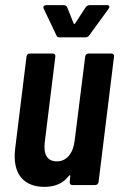

<svg xmlns="http://www.w3.org/2000/svg" viewBox="-20 -719 465 746"><path d="M327 -582 402 -685C408 -694 405 -699 396 -699H328C323 -699 316 -696 313 -691L272 -628C270 -625 268 -625 266 -628L241 -691C239 -696 233 -699 227 -699H160C151 -699 146 -694 150 -685L199 -582C201 -576 205 -574 211 -574H312C318 -574 323 -576 327 -582ZM311 -499 270 -172C264 -122 238 -92 201 -92C165 -92 148 -117 154 -167L195 -499C196 -506 192 -511 185 -511H96C89 -511 83 -506 83 -499L39 -142C26 -35 80 7 152 7C189 7 222 -3 248 -36C251 -40 254 -38 253 -34L251 -12C250 -5 254 0 261 0H350C357 0 362 -5 363 -12L423 -499C424 -506 420 -511 413 -511H324C317 -511 311 -506 311 -499Z"/></svg>

Font: Barlow Condensed SemiBold
Style: Italic
Weight: 600
Width: 3
Italic angle: -7°
Designer: Jeremy Tribby
Foundry: Tribby Type
Version: Version 1.422;hotconv 1.0.109;makeotfexe 2.5.65596